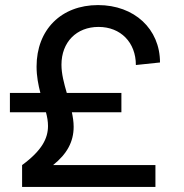

<svg xmlns="http://www.w3.org/2000/svg" viewBox="-20 -736 725 756"><path d="M67 -86V0H592V-86H189C244 -130 270 -178 270 -237C270 -256 267 -275 263 -294H458V-370H243C232 -408 222 -445 222 -481C222 -570 281 -630 368 -630C455 -630 515 -569 515 -480L610 -490C610 -622 509 -716 366 -716C221 -716 124 -619 124 -474C124 -435 131 -401 139 -370H19V-294H161C166 -275 169 -258 169 -240C169 -192 146 -144 67 -86Z"/></svg>

Font: Uncut Sans Medium
Style: Regular
Weight: 500
Designer: Kasper Nordkvist
Foundry: UNCUT.wtf
Version: Version 1.304;Glyphs 3.2 (3246)